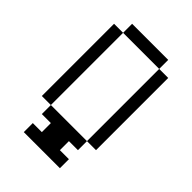

<svg xmlns="http://www.w3.org/2000/svg" viewBox="-220 -720 940 940"><g transform="rotate(45 250.0 -250.0)"><path d="M375 -562.5H125V-625H375ZM62.5 -562.5H125V-62.5H62.5ZM125 62.5H187.5V0H125V-62.5H375V0H312.5V62.5H375V125H125ZM375 -562.5H437.5V-62.5H375Z"/></g></svg>

Font: 寒蝉点阵体 16px
Style: Regular
Weight: 400
Designer: Designed by Warren2060
Foundry: ChillType
Version: Version 1.000